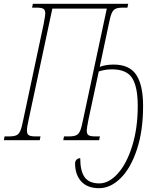

<svg xmlns="http://www.w3.org/2000/svg" viewBox="-43 -734 849 1005"><path d="M350 121Q350 110 357.5 102Q365 94 377 94Q377 162 400.5 194Q424 226 477 226Q527 226 573.5 174.5Q620 123 649 30Q678 -63 678 -179Q678 -279 649 -325Q620 -371 543 -371Q507 -371 474 -360L420 -108Q411 -61 411 -51Q411 -32 421 -26Q431 -20 457 -20H480L476 0H288L292 -20H317Q343 -20 356 -26Q369 -32 376.5 -49.5Q384 -67 392 -108L516 -689H231L107 -108Q98 -69 98 -51Q98 -32 108 -26Q118 -20 144 -20H169L165 0H-23L-19 -20H4Q30 -20 43 -26Q56 -32 63.5 -49.5Q71 -67 79 -108L185 -606Q194 -653 194 -663Q194 -682 184 -688Q174 -694 148 -694H125L129 -714H628L624 -694H601Q575 -694 562 -688Q549 -682 541.5 -664.5Q534 -647 526 -606L479 -384Q510 -396 552 -396Q635 -396 670.5 -342Q706 -288 706 -179Q706 -49 673.5 49Q641 147 588 199Q535 251 476 251Q414 251 382 215.5Q350 180 350 121Z"/></svg>

Font: Noto Serif CondThin
Style: Italic
Weight: 250
Width: 3
Italic angle: -12°
Designer: Monotype Design Team
Foundry: Monotype Imaging Inc.
Version: Version 1.001